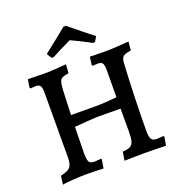

<svg xmlns="http://www.w3.org/2000/svg" viewBox="-152 -987 1055 1126"><g transform="rotate(-20 375.5 -424.0)"><path d="M56 -43Q101 -52 116 -69.5Q131 -87 131 -129L132 -533Q132 -565 124.5 -576Q117 -587 95 -587L63 -585L59 -591L67 -641L128 -640Q148 -639 181 -639Q211 -639 307 -647L303 -593Q274 -588 262 -581.5Q250 -575 245.5 -560Q241 -545 239 -511L233 -357L384 -356Q440 -356 519 -364L520 -533Q520 -565 512.5 -576Q505 -587 483 -587Q469 -587 451 -585L447 -591L454 -641L482 -640L565 -639Q595 -639 697 -647L692 -593Q655 -588 642.5 -577Q630 -566 629 -537Q623 -438 619.5 -316Q616 -194 616 -120Q616 -81 625 -67Q634 -53 659 -53Q670 -53 700 -56L704 -51L695 3Q682 3 674 2Q602 0 562 0L436 2L445 -52Q476 -53 491.5 -61Q507 -69 513 -89.5Q519 -110 519 -152V-293L386 -294Q363 -294 321 -291Q279 -288 231 -284L228 -121Q228 -80 236 -66.5Q244 -53 269 -53Q278 -53 311 -56L314 -51L305 3Q289 2 260 1Q231 0 204 0Q163 0 112 3.5Q61 7 49 11ZM240 -712 222 -742Q265 -775 310 -811.5Q355 -848 368 -859H384L407 -840Q422 -828 460.5 -796.5Q499 -765 530 -742L512 -712L500 -710Q435 -745 376 -772Q309 -741 252 -710Z"/></g></svg>

Font: Alegreya Medium
Style: Regular
Weight: 500
Designer: Juan Pablo del Peral
Foundry: Huerta Tipografica
Version: Version 2.007; ttfautohint (v1.6)